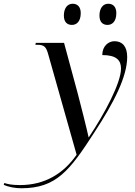

<svg xmlns="http://www.w3.org/2000/svg" viewBox="-179 -765 719 1025"><path d="M395 -632C418 -632 442 -648 442 -695C442 -729 424 -745 399 -745C370 -745 352 -720 352 -682C352 -648 369 -632 395 -632ZM205 -632C228 -632 252 -648 252 -695C252 -729 234 -745 209 -745C180 -745 162 -720 162 -682C162 -648 179 -632 205 -632ZM-65 240C121 240 193 146 324 -57C431 -220 500 -357 500 -461C500 -517 474 -545 432 -545C400 -545 367 -519 367 -471C443 -471 467 -443 467 -399C467 -323 380 -159 295 -32H294C287 -66 250 -214 236 -266L163 -536H12L10 -526H20C59 -526 68 -513 79 -473L230 61C160 162 60 223 -72 223C-119 223 -140 217 -156 212L-159 222C-134 233 -99 240 -65 240Z"/></svg>

Font: Noto Serif Display
Style: Italic
Weight: 400
Italic angle: -12°
Designer: Monotype Design Team
Foundry: Monotype Imaging Inc.
Version: Version 2.009